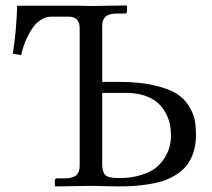

<svg xmlns="http://www.w3.org/2000/svg" viewBox="-20 -666 758 687"><path d="M345.7 -333.5V-79.1Q345.7 -51.3 356.4 -40Q367.2 -28.8 405.3 -28.8Q448.7 -28.8 482.7 -39.1Q516.6 -49.3 536.6 -64.9Q556.6 -80.6 569.6 -102.1Q582.5 -123.5 587.2 -142.8Q591.8 -162.1 591.8 -182.6Q591.8 -202.6 587.9 -221.7Q584 -240.7 572.8 -261.7Q561.5 -282.7 544.4 -298.1Q527.3 -313.5 498.5 -323.5Q469.7 -333.5 433.1 -333.5ZM303.7 -644.5 432.6 -646.5 434.6 -644.5V-626Q434.6 -617.7 426.8 -617.7H400.4Q370.6 -617.7 358.2 -606.7Q345.7 -595.7 345.7 -573.7V-373H406.2Q477.1 -373 528.8 -361.3Q580.6 -349.6 609.4 -332.3Q638.2 -314.9 655 -288.1Q671.9 -261.2 676.5 -237.3Q681.2 -213.4 681.2 -182.6Q681.2 -147.9 671.9 -120.1Q662.6 -92.3 647.5 -73.5Q632.3 -54.7 609.6 -40.5Q586.9 -26.4 563.7 -18.8Q540.5 -11.2 511 -6.6Q481.4 -2 457 -0.5Q432.6 1 403.3 1Q384.3 1 352.5 0Q320.8 -1 307.1 -1L178.2 1L176.3 -1V-19.5Q176.3 -27.8 184.1 -27.8H210.4Q240.2 -27.8 252.7 -38.8Q265.1 -49.8 265.1 -71.8V-564Q265.1 -606.4 225.6 -606.4H163.6Q145 -606.4 128.2 -596.2Q111.3 -585.9 99.9 -570.6Q88.4 -555.2 78.9 -535.6Q69.3 -516.1 64 -499.8Q58.6 -483.4 55.7 -468.8L25.9 -473.6Q38.6 -555.2 41.5 -645.5H264.6Z"/></svg>

Font: Libertinage
Style: b
Weight: 400
Designer: OSP
Foundry: OSP
Version: Version 1.0; 2008; OFL relea